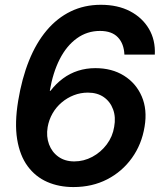

<svg xmlns="http://www.w3.org/2000/svg" viewBox="-20 -758 661 789"><path d="M281.7 10.7Q222.2 10.7 173.8 -10.5Q125.5 -31.7 93.5 -75.2Q61.5 -118.7 50.5 -185.5Q39.6 -252.4 54.7 -343.8Q69.8 -435.5 99.1 -508.5Q128.4 -581.5 171.6 -632.8Q214.8 -684.1 270.8 -711.2Q326.7 -738.3 394.5 -738.3Q463.9 -738.3 514.4 -711.9Q564.9 -685.5 592 -639.4Q619.1 -593.3 616.2 -533.7H491.2Q489.3 -578.6 464.4 -604.7Q439.5 -630.9 391.1 -630.9Q337.9 -630.9 295.7 -600.3Q253.4 -569.8 225.3 -514.6Q197.3 -459.5 184.6 -384.8H187.5Q210.4 -414.6 238.8 -435.5Q267.1 -456.5 300.8 -467.3Q334.5 -478 372.1 -478Q439.9 -478 489.5 -447Q539.1 -416 562.5 -361.8Q585.9 -307.6 574.2 -237.8Q562.5 -165 522.2 -108.9Q481.9 -52.7 420.4 -21Q358.9 10.7 281.7 10.7ZM285.2 -94.7Q324.2 -94.7 359.4 -113.5Q394.5 -132.3 418.7 -164.6Q442.9 -196.8 449.2 -236.8Q456.5 -276.4 444.8 -308.3Q433.1 -340.3 406.5 -358.9Q379.9 -377.4 341.3 -377.4Q311 -377.4 283.4 -366.7Q255.9 -356 233.4 -336.9Q210.9 -317.9 196 -292Q181.2 -266.1 175.8 -235.8Q169.4 -197.3 181.4 -165Q193.4 -132.8 220.2 -113.8Q247.1 -94.7 285.2 -94.7Z"/></svg>

Font: Inter 24pt SemiBold
Style: Italic
Weight: 600
Italic angle: -9.3988°
Designer: Rasmus Andersson
Foundry: rsms
Version: Version 4.001;git-66647c0bb